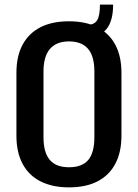

<svg xmlns="http://www.w3.org/2000/svg" viewBox="-20 -801 596 830"><path d="M278 9Q206 9 155 -17Q104 -43 77.5 -93Q51 -143 51 -214V-486Q51 -558 77.5 -607.5Q104 -657 154.5 -683Q205 -709 278 -709Q351 -709 401.5 -683Q452 -657 478.5 -607.5Q505 -558 505 -486V-214Q505 -143 478.5 -93Q452 -43 401.5 -17Q351 9 278 9ZM278 -78Q335 -78 361.5 -109.5Q388 -141 388 -208V-492Q388 -558 360.5 -590Q333 -622 278 -622Q224 -622 196 -589.5Q168 -557 168 -492V-208Q168 -142 195 -110Q222 -78 278 -78ZM359 -694Q388 -694 400 -713.5Q412 -733 412 -781H469Q469 -642 359 -642Z"/></svg>

Font: Pathway Extreme Condensed SemiBold
Style: Regular
Weight: 600
Width: 3
Version: Version 1.001;gftools[0.9.26]